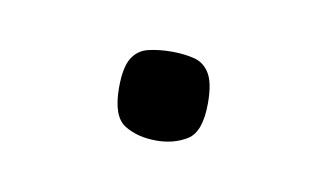

<svg xmlns="http://www.w3.org/2000/svg" viewBox="-28 -464 257 151"><g transform="rotate(10 100.5 -388.5)"><path d="M101 -353Q86 -353 75.5 -359.5Q65 -366 65 -389Q65 -405 69.5 -412.5Q74 -420 82.5 -422Q91 -424 101 -424Q111 -424 119 -422Q127 -420 131.5 -412.5Q136 -405 136 -389Q136 -366 125.5 -359.5Q115 -353 101 -353Z"/></g></svg>

Font: Matangi Light
Style: Regular
Weight: 400
Version: Version 3.002